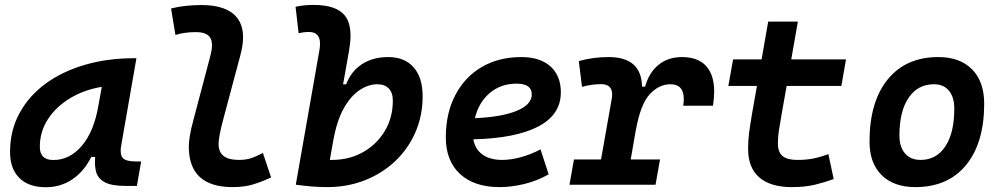

<svg xmlns="http://www.w3.org/2000/svg" viewBox="-20 -763 4142 793"><path d="M168.9 10.3Q98.6 10.3 60.1 -27.8Q21.5 -65.9 21.5 -135.3Q21.5 -223.1 60.1 -294.7Q98.6 -366.2 167.7 -417Q236.8 -467.8 330.1 -495.1Q423.3 -522.5 532.2 -522.5H543.5L480.5 -161.6Q478.5 -149.4 478.5 -140.1Q478.5 -120.6 486.8 -110.8Q499.5 -96.2 541 -96.2H563L545.4 4.9H499.5Q440.4 4.9 412.4 -10.5Q384.3 -25.9 377 -53.2Q372.1 -71.8 372.1 -93.3Q372.1 -103.5 373 -114.7H356.9Q327.1 -54.7 278.6 -22.2Q230 10.3 168.9 10.3ZM200.7 -102.1Q267.6 -102.1 317.6 -160.4Q367.7 -218.8 386.2 -325.7L400.4 -404.3Q326.7 -392.1 268.8 -356.9Q210.9 -321.8 177.7 -270.3Q144.5 -218.8 144.5 -156.2Q144.5 -102.1 200.7 -102.1Z M940.9 9.8Q759.8 9.8 759.8 -157.7Q759.8 -174.3 763.9 -201.4Q768.1 -228.5 780.3 -272.9L849.6 -535.2Q855.5 -558.1 855.5 -575.7Q855.5 -595.2 848.1 -607.4Q834 -630.4 788.1 -630.4Q767.6 -630.4 746.3 -627.7Q725.1 -625 704.6 -618.7L686.5 -728Q717.8 -735.8 749.5 -739Q781.2 -742.2 812.5 -742.2Q917.5 -742.2 959 -689.9Q983.9 -658.7 983.9 -608.9Q983.9 -575.2 972.2 -532.7L902.8 -272.9Q891.1 -230 887 -205.6Q882.8 -181.2 882.8 -168.5Q882.3 -102.5 965.8 -102.5Q993.7 -102.5 1015.1 -109.1Q1036.6 -115.7 1065.9 -131.3L1099.6 -30.3Q1065.4 -13.7 1027.6 -2Q989.7 9.8 940.9 9.8Z M1331.1 9.8Q1298.3 9.8 1266.6 7.1Q1234.9 4.4 1202.1 0V-0.5H1201.7L1298.3 -550.3Q1301.8 -567.9 1301.8 -581.5Q1301.8 -600.6 1295.4 -611.8Q1284.7 -630.9 1255.9 -630.9Q1232.9 -630.9 1213.4 -625.5L1200.7 -734.9Q1219.2 -739.3 1237.8 -741Q1256.3 -742.7 1274.9 -742.7Q1369.6 -742.7 1404.8 -698.2Q1427.7 -668.9 1427.7 -615.2Q1427.7 -588.4 1421.9 -555.2L1397 -414.6H1409.7Q1430.2 -468.8 1475.1 -498Q1520 -527.3 1583.5 -527.3Q1650.9 -527.3 1688.2 -485.1Q1725.6 -442.9 1725.6 -365.2Q1725.6 -285.2 1695.8 -216.8Q1666 -148.4 1612.5 -97.7Q1559.1 -46.9 1487.3 -18.6Q1415.5 9.8 1331.1 9.8ZM1358.4 -193.4 1342.3 -102.5Q1346.7 -102.5 1351.1 -102.5Q1422.9 -102.5 1479.7 -134.8Q1536.6 -167 1569.6 -222.4Q1602.5 -277.8 1602.5 -347.7Q1602.5 -379.9 1585.7 -397.5Q1568.8 -415 1538.1 -415Q1502.4 -415 1466.3 -391.6Q1430.2 -368.2 1401.4 -318.4Q1372.6 -268.6 1357.9 -189.5Z M2053.7 -102.5Q2090.3 -102.5 2132.1 -114Q2173.8 -125.5 2212.4 -146L2246.1 -43Q2199.2 -16.1 2145.8 -3.2Q2092.3 9.8 2043.5 9.8Q1939 9.8 1880.1 -44.4Q1821.3 -98.6 1821.3 -195.8Q1821.3 -295.4 1860.4 -370.1Q1899.4 -444.8 1969.5 -486.1Q2039.6 -527.3 2133.3 -527.3Q2210.4 -527.3 2253.4 -488.8Q2296.4 -450.2 2296.4 -381.8Q2296.4 -289.1 2203.1 -240.5Q2109.9 -191.9 1935.1 -187.5Q1941.9 -147 1972.7 -124.8Q2003.4 -102.5 2053.7 -102.5ZM1941.4 -274.9Q2052.7 -279.8 2114.5 -305.4Q2176.3 -331.1 2176.3 -373Q2176.3 -417.5 2113.8 -417.5Q2048.8 -417.5 2003.2 -379.2Q1957.5 -340.8 1941.4 -274.9Z M2332 0 2350.6 -104.5H2462.4L2506.3 -353Q2508.3 -363.3 2508.3 -372.1Q2508.3 -415.5 2463.4 -415.5Q2424.8 -415.5 2383.8 -404.3L2370.6 -510.7Q2429.2 -527.3 2493.7 -527.3Q2629.4 -527.3 2631.8 -405.3H2644.5Q2660.6 -463.4 2700 -495.4Q2739.3 -527.3 2796.9 -527.3Q2875 -527.3 2907.7 -475.6Q2929.7 -440.4 2929.7 -384.3Q2929.7 -357.9 2924.8 -326.2H2801.8Q2804.2 -341.3 2804.2 -354Q2804.2 -415 2749 -415Q2701.7 -415 2663.6 -373.8Q2625.5 -332.5 2606.4 -226.1V-227.5L2585 -104.5H2706.1L2687.5 0Z M3250.5 9.8Q3162.1 9.8 3116 -30.3Q3069.8 -70.3 3069.8 -148.4Q3069.8 -180.7 3073.5 -210.9Q3077.1 -241.2 3086.4 -295.4L3106.4 -408.2H2988.3L3007.8 -517.6H3125.5L3152.8 -673.8H3275.4L3248 -517.6H3474.1L3455.1 -408.2H3229L3209 -295.4Q3200.7 -248 3196.8 -222.7Q3192.9 -197.3 3192.9 -169.9Q3192.9 -134.8 3211.9 -118.7Q3231 -102.5 3272.5 -102.5Q3308.6 -102.5 3336.2 -107.7Q3363.8 -112.8 3401.4 -126.5L3423.3 -23.4Q3386.2 -9.8 3345.2 0Q3304.2 9.8 3250.5 9.8Z M3760.7 9.8Q3671.4 9.8 3621.3 -39.8Q3571.3 -89.4 3571.3 -177.7Q3571.3 -342.8 3646.5 -435.1Q3721.7 -527.3 3855.5 -527.3Q3944.8 -527.3 3994.9 -476.6Q4044.9 -425.8 4044.9 -335Q4044.9 -172.4 3970 -81.3Q3895 9.8 3760.7 9.8ZM3782.2 -102.5Q3847.7 -102.5 3884.5 -158.4Q3921.4 -214.4 3921.4 -314Q3921.4 -361.8 3899.4 -388.4Q3877.4 -415 3837.4 -415Q3770.5 -415 3732.7 -359.1Q3694.8 -303.2 3694.8 -203.6Q3694.8 -156.2 3717.8 -129.4Q3740.7 -102.5 3782.2 -102.5Z"/></svg>

Font: CaskaydiaCove NFP SemiBold
Style: Italic
Weight: 600
Italic angle: -10°
Designer: Aaron Bell
Foundry: Saja Typeworks
Version: Version 2111.001; VTT 6.35;Nerd Fonts 3.1.1